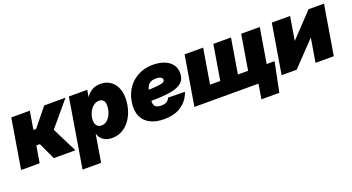

<svg xmlns="http://www.w3.org/2000/svg" viewBox="-50 -1115 3482 1901"><g transform="rotate(-20 1691.5 -164.5)"><path d="M0.5 0 87.4 -522.5H282.7L251 -331.1H279.3L434.1 -522.5H658.7L440.9 -263.7L572.8 0H345.2L263.2 -177.2H225.6L196.3 0Z M573.7 204.1 694.3 -522.5H887.7L876 -451.2H877.4Q895.5 -479 918.5 -497.3Q941.4 -515.6 969 -524.4Q996.6 -533.2 1028.8 -533.2Q1085 -533.2 1127 -506.8Q1168.9 -480.5 1192.6 -431.9Q1216.3 -383.3 1216.3 -315.9Q1216.3 -258.3 1199.7 -200.2Q1183.1 -142.1 1150.4 -94.5Q1117.7 -46.9 1069.3 -18.1Q1021 10.7 957 10.7Q919.4 10.7 890.9 -1.5Q862.3 -13.7 844.2 -35.2Q826.2 -56.6 818.8 -85H817.4L769.5 204.1ZM900.9 -142.1Q930.7 -142.1 953.1 -158.2Q975.6 -174.3 990.5 -199.5Q1005.4 -224.6 1012.7 -253.7Q1020 -282.7 1020 -308.6Q1020 -343.3 1005.1 -362.1Q990.2 -380.9 960.4 -380.9Q931.6 -380.9 908.7 -366.5Q885.7 -352.1 869.4 -327.9Q853 -303.7 844.2 -275.6Q835.4 -247.6 835.4 -219.7Q835.4 -183.1 852.8 -162.6Q870.1 -142.1 900.9 -142.1Z M1507.3 11.7Q1421.9 11.7 1362.3 -18.1Q1302.7 -47.9 1275.4 -105.7Q1248 -163.6 1259.3 -248Q1267.6 -312 1294.2 -364.3Q1320.8 -416.5 1363.3 -454.3Q1405.8 -492.2 1461.4 -512.7Q1517.1 -533.2 1583.5 -533.2Q1645.5 -533.2 1696.8 -514.4Q1748 -495.6 1778.6 -458Q1809.1 -420.4 1809.1 -362.3Q1809.1 -302.7 1774.2 -269.5Q1739.3 -236.3 1674.1 -221.9Q1608.9 -207.5 1517.8 -204.3Q1426.8 -201.2 1314 -201.2L1332 -313Q1428.7 -313 1488 -315.7Q1547.4 -318.4 1578.6 -323.5Q1609.9 -328.6 1620.8 -337.2Q1631.8 -345.7 1631.8 -357.4Q1631.8 -375.5 1614 -385.5Q1596.2 -395.5 1563 -395.5Q1523.9 -395.5 1502.2 -380.9Q1480.5 -366.2 1470 -343Q1459.5 -319.8 1455.8 -293Q1452.1 -266.1 1448.7 -241.7Q1444.8 -206.5 1447.3 -180.2Q1449.7 -153.8 1467 -139.4Q1484.4 -125 1523.4 -125Q1562 -125 1583.5 -138.9Q1605 -152.8 1612.3 -175.8L1790 -172.9Q1762.7 -89.8 1691.2 -39.1Q1619.6 11.7 1507.3 11.7Z M1913.6 -522.5H2108.9L2047.9 -154.3H2155.3L2216.3 -522.5H2402.3L2341.3 -154.3H2448.7L2509.8 -522.5H2705.6L2618.7 0H1826.7ZM2476.1 156.2 2502 0H2455.1L2480.5 -154.3H2727.5L2664.6 156.2Z M3295.4 0H3103L3144.5 -250.5H3143.6L2904.3 0H2745.6L2832.5 -522.5H3024.9L2983.9 -274.9H2984.9L3219.2 -522.5H3382.3Z"/></g></svg>

Font: Inter 28pt Black
Style: Italic
Weight: 900
Italic angle: -9.3988°
Designer: Rasmus Andersson
Foundry: rsms
Version: Version 4.001;git-66647c0bb